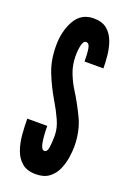

<svg xmlns="http://www.w3.org/2000/svg" viewBox="-116 -599 436 650"><g transform="rotate(20 102.0 -273.5)"><path d="M101 8Q69 8 50.8 -7.5Q32.5 -23 23.8 -47.8Q15 -72.5 12.5 -102Q10 -131.5 10 -159H82Q82 -125.5 86.2 -100.8Q90.5 -76 101 -76Q111.5 -76 114.2 -92.8Q117 -109.5 117 -137Q117 -163.5 104.2 -191.5Q91.5 -219.5 73.5 -249.5Q50.5 -288.5 33.8 -330.2Q17 -372 17 -425Q17 -477.5 39 -516.2Q61 -555 106 -555Q137 -555 154.8 -539.8Q172.5 -524.5 180.8 -501.2Q189 -478 191.5 -452.8Q194 -427.5 194 -407H126Q126 -435 123 -453Q120 -471 108.5 -471Q99.5 -471 95.2 -454.2Q91 -437.5 91 -414Q91 -382 102.2 -353.5Q113.5 -325 127 -304Q148 -271 170 -226Q192 -181 192 -124Q192 -106.5 188.5 -84Q185 -61.5 175.8 -40.5Q166.5 -19.5 148.5 -5.8Q130.5 8 101 8Z"/></g></svg>

Font: League Gothic Condensed
Style: Regular
Weight: 400
Width: 3
Designer: The League of Moveable Type
Version: Version 2.001